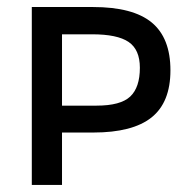

<svg xmlns="http://www.w3.org/2000/svg" viewBox="-20 -524 534 544"><path d="M243.3 -504.1Q356.7 -504.1 409.8 -460.3Q462.9 -416.5 462.9 -324.7Q462.9 -234 409.3 -191.2Q355.7 -148.5 244.3 -148.5H155.7V0H70.1V-504.1ZM253.6 -224.7Q321.6 -224.7 349 -250.5Q376.3 -276.3 376.3 -332Q376.3 -383.5 344.3 -405.2Q312.4 -426.8 241.2 -426.8H155.7V-224.7Z"/></svg>

Font: NATS
Style: Regular
Weight: 400
Designer: Purushoth Kumar Guthula
Foundry: Silicon Andhra, USA.
Version: Version 1.0.4; ttfautohint (v1.2.25-373a) -l 7 -r 28 -G 50 -